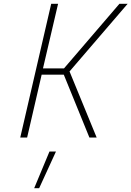

<svg xmlns="http://www.w3.org/2000/svg" viewBox="-20 -720 688 1005"><path d="M239 73H273L185 265H159ZM448 0 314 -329H198L122 0H86L248 -700H284L205 -362H315L605 -700H648L344 -346L486 0Z"/></svg>

Font: TitilliumWebThinItalic
Style: Thin Italic
Weight: 200
Italic angle: -13°
Version: Version 1.001;PS 57.000;hotconv 1.0.70;makeotf.lib2.5.55311